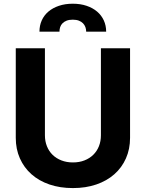

<svg xmlns="http://www.w3.org/2000/svg" viewBox="-20 -982 769 1013"><path d="M63.2 -255V-727.3H217V-268.1Q217 -236.9 227.5 -210.6Q237.9 -184.3 257.3 -165.3Q276.6 -146.3 304 -135.7Q331.3 -125 364.7 -125Q398.4 -125 425.6 -135.7Q452.8 -146.3 472.1 -165.3Q491.5 -184.3 502 -210.6Q512.4 -236.9 512.4 -268.1V-727.3H666.2V-255Q666.2 -195.3 644.5 -146.5Q622.9 -97.7 583.3 -62.7Q543.7 -27.7 488.1 -8.7Q432.5 10.3 364.7 10.3Q296.5 10.3 240.9 -8.7Q185.4 -27.7 146 -62.7Q106.5 -97.7 84.9 -146.5Q63.2 -195.3 63.2 -255ZM364 -962.4Q404.5 -962.4 437 -951.3Q469.5 -940.3 492.4 -920.8Q515.3 -901.3 527.7 -874.3Q540.1 -847.3 540.1 -815H434.7Q434.7 -827.4 430.6 -838.8Q426.5 -850.1 418 -859Q409.4 -867.9 396.1 -873Q382.8 -878.2 364 -878.2Q344.8 -878.2 331.3 -872.9Q317.8 -867.5 309.5 -858.8Q301.1 -850.1 297.4 -838.8Q293.7 -827.4 293.7 -815H188.2Q188.2 -847.3 200.3 -874.3Q212.4 -901.3 235.3 -920.8Q258.2 -940.3 290.8 -951.3Q323.5 -962.4 364 -962.4Z"/></svg>

Font: Cannonade
Style: Bold
Weight: 700
Designer: Rasmus Andersson
Foundry: rsms
Version: Version 3.012;git-f93a4a705